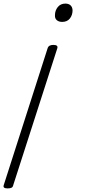

<svg xmlns="http://www.w3.org/2000/svg" viewBox="-90 -535 498 1069"><path d="M-48 514Q-76 514 -69 495L175 -266Q178 -276 186 -280.5Q194 -285 207 -285Q235 -285 229 -266L-16 495Q-18 506 -25.5 510Q-33 514 -48 514ZM256 -413Q238 -413 226.5 -422.5Q215 -432 216 -450Q216 -476 231.5 -495.5Q247 -515 274 -515Q292 -515 302.5 -505.5Q313 -496 314 -478Q314 -451 299 -432Q284 -413 256 -413Z"/></svg>

Font: Playwrite US Trad ExtraLight
Style: Regular
Weight: 250
Designer: Veronika Burian, José Scaglione
Foundry: TypeTogether
Version: Version 1.003